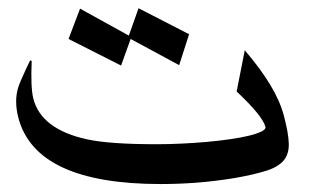

<svg xmlns="http://www.w3.org/2000/svg" viewBox="-20 -472 794 473"><path d="M148.9 -376 177.2 -450.7 297.4 -384.3 321.3 -451.7 445.8 -387.7 421.4 -311.5 301.8 -376 278.3 -310.5ZM679.2 -187.5Q690.4 -145.5 691.4 -119.4Q692.4 -93.3 679.2 -77.1Q666 -61 636.5 -51.5Q606.9 -42 557.1 -33.2Q508.8 -25.4 464.6 -22Q420.4 -18.6 376 -18.6Q68.8 -18.6 25.4 -181.2Q20 -201.2 19.8 -220.7Q19.5 -240.2 25.4 -258.3Q27.8 -265.6 34.9 -281.7Q42 -297.9 54.2 -323.2L58.1 -321.8Q55.2 -257.3 62 -229.5Q81.1 -153.8 193.8 -128.9Q249 -116.7 365.7 -116.7Q395 -116.7 426.5 -118.2Q458 -119.6 488.3 -122.3Q518.6 -125 545.9 -128.9Q573.2 -132.8 593.3 -137.7Q613.3 -142.6 624.5 -148.2Q635.7 -153.8 633.8 -159.7Q626.5 -187 563 -246.6L583 -348.1Q621.1 -303.7 645.3 -263.9Q669.4 -224.1 679.2 -187.5Z"/></svg>

Font: XB Khoramshahr
Style: Oblique
Weight: 400
Italic angle: 12°
Designer: Behnam
Foundry: Irmug
Version: Version 8.005 2009